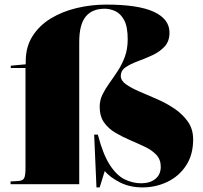

<svg xmlns="http://www.w3.org/2000/svg" viewBox="-20 -802 886 836"><path d="M400 14 390 -216H406Q428 -131 457.5 -85Q487 -39 522 -21.5Q557 -4 595 -4Q633 -4 656.5 -23Q680 -42 680 -76Q680 -107 661 -127.5Q642 -148 611.5 -162.5Q581 -177 547 -191.5Q513 -206 482.5 -224Q452 -242 433 -269Q414 -296 414 -337Q414 -366 426.5 -391Q439 -416 457 -441Q475 -466 493 -493.5Q511 -521 523.5 -554.5Q536 -588 536 -631Q536 -686 520.5 -714.5Q505 -743 482 -753.5Q459 -764 436 -764Q381 -764 353 -729.5Q325 -695 325 -619V0H26V-12L60 -14Q79 -15 85 -26Q91 -37 91 -70V-506H27V-516L92 -522V-535Q92 -598 121.5 -644.5Q151 -691 201 -721.5Q251 -752 314 -767Q377 -782 443 -782Q582 -782 650 -750.5Q718 -719 718 -660Q718 -622 696.5 -599Q675 -576 643.5 -561.5Q612 -547 580.5 -535.5Q549 -524 527.5 -509.5Q506 -495 506 -471Q506 -451 528.5 -435Q551 -419 587 -403.5Q623 -388 663.5 -370.5Q704 -353 739.5 -329Q775 -305 798 -272.5Q821 -240 821 -195Q821 -128 790 -81Q759 -34 708.5 -10Q658 14 601 14Q545 14 502 -8Q459 -30 436 -57L414 14Z"/></svg>

Font: Display Black
Style: Regular
Weight: 900
Designer: Latin by Veronika Burian and Jose Scaglione. Greek by Irene Vlachou. Cyrillic by Vera Evstafieva.
Foundry: TypeTogether
Version: Version 3.002